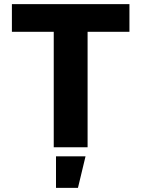

<svg xmlns="http://www.w3.org/2000/svg" viewBox="-20 -718 690 936"><path d="M242 0V-563H38V-698H611V-563H407V0ZM253 198V44H397L360 198Z"/></svg>

Font: Azeret Mono Thin
Style: Bold
Weight: 700
Version: Version 1.002